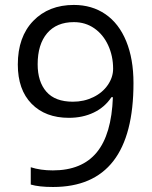

<svg xmlns="http://www.w3.org/2000/svg" viewBox="-20 -744 612 774"><path d="M518.1 -409.2Q518.1 9.8 193.8 9.8Q137.2 9.8 104 0V-69.8Q143.1 -57.1 192.9 -57.1Q310.1 -57.1 369.9 -129.6Q429.7 -202.1 435.1 -352.1H429.2Q402.3 -311.5 357.9 -290.3Q313.5 -269 257.8 -269Q163.1 -269 107.4 -325.7Q51.8 -382.3 51.8 -483.9Q51.8 -595.2 114 -659.7Q176.3 -724.1 277.8 -724.1Q350.6 -724.1 405 -686.8Q459.5 -649.4 488.8 -577.9Q518.1 -506.3 518.1 -409.2ZM277.8 -654.8Q208 -654.8 169.9 -609.9Q131.8 -564.9 131.8 -484.9Q131.8 -414.6 167 -374.3Q202.1 -334 273.9 -334Q318.4 -334 355.7 -352.1Q393.1 -370.1 414.6 -401.4Q436 -432.6 436 -466.8Q436 -518.1 416 -561.5Q396 -605 360.1 -629.9Q324.2 -654.8 277.8 -654.8Z"/></svg>

Font: f3_21440 
Style: Regular
Weight: 400
Foundry: Ascender Corporation
Version: Version 1.10